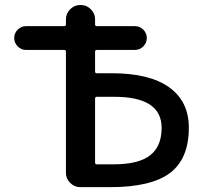

<svg xmlns="http://www.w3.org/2000/svg" viewBox="-20 -774 818 772"><path d="M362.3 -486.3Q362.3 -479.5 369.1 -479.5H429.7Q581.1 -479.5 660.2 -422.9Q739.3 -366.2 739.3 -260.7Q739.3 -135.7 663.6 -78.6Q587.9 -21.5 422.9 -21.5H302.7Q279.3 -21.5 262.2 -38.6Q245.1 -55.7 245.1 -79.1V-566.4Q245.1 -573.2 238.3 -573.2H85Q65.4 -573.2 51.3 -587.4Q37.1 -601.6 37.1 -621.1Q37.1 -640.6 51.3 -654.8Q65.4 -668.9 85 -668.9H238.3Q245.1 -668.9 245.1 -675.8V-696.3Q245.1 -719.7 262.2 -736.8Q279.3 -753.9 302.7 -753.9H304.7Q328.1 -753.9 345.2 -736.8Q362.3 -719.7 362.3 -696.3V-675.8Q362.3 -668.9 369.1 -668.9H522.5Q542 -668.9 556.2 -654.8Q570.3 -640.6 570.3 -621.1Q570.3 -601.6 556.2 -587.4Q542 -573.2 522.5 -573.2H369.1Q362.3 -573.2 362.3 -566.4ZM362.3 -121.1Q362.3 -113.3 369.1 -113.3H437.5Q537.1 -113.3 583.5 -149.4Q629.9 -185.5 629.9 -259.8Q629.9 -384.8 439.5 -384.8H369.1Q362.3 -384.8 362.3 -377Z"/></svg>

Font: Gen Jyuu Gothic P Medium
Style: Regular
Weight: 500
Designer: [Source Han Sans]
Ryoko NISHIZUKA  (kana & ideographs); Paul D. Hunt (Latin, Greek & Cyrillic); Wenlong ZHANG  (bopomofo
Version: Version 1.002.20150607